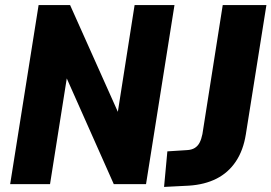

<svg xmlns="http://www.w3.org/2000/svg" viewBox="-20 -725 1069 756"><path d="M20 0 132 -705H256L464 -240H437L510 -705H667L555 0H428L223 -461H250L177 0ZM626 11 639 -129 717 -134Q735 -135 747 -142.5Q759 -150 766 -163.5Q773 -177 777 -197L857 -705H1029L948 -196Q938 -133 908.5 -89Q879 -45 832.5 -21.5Q786 2 724 6Z"/></svg>

Font: Nunito Sans 10pt Condensed Black
Style: Italic
Weight: 900
Width: 3
Italic angle: -9°
Designer: Vernon Adams
Foundry: Vernon Adams
Version: Version 3.101;gftools[0.9.27]